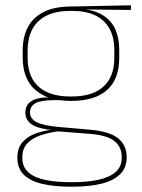

<svg xmlns="http://www.w3.org/2000/svg" viewBox="-20 -518 534 723"><path d="M248 -138Q160 -138 112.8 -179.5Q65.5 -221 65.5 -302V-329Q65.5 -376.5 83.5 -413Q101.5 -449.5 140.8 -471Q180 -492.5 243.5 -493.5L473 -498V-480.5L286 -482.5L285.5 -485Q340 -479.5 371.2 -458.2Q402.5 -437 415.8 -404Q429 -371 429 -330V-300.5Q429 -219.5 383 -178.8Q337 -138 248 -138ZM245.5 168H254Q308 168 349.5 159.2Q391 150.5 414.8 130.2Q438.5 110 438.5 75.5V73.5Q438.5 35.5 410.8 13.2Q383 -9 318 -14L190.5 -24L207 -24.5Q165 -19.5 132.8 -8.5Q100.5 2.5 82.2 22.5Q64 42.5 64 74V75.5Q64 111 87.2 131.2Q110.5 151.5 151.5 159.8Q192.5 168 245.5 168ZM245.5 185Q186.5 185 141.5 175Q96.5 165 71 141.2Q45.5 117.5 45.5 76.5V74.5Q45.5 39 65 17Q84.5 -5 116.5 -16.2Q148.5 -27.5 186 -30.5L185 -27.5Q127 -32 101.2 -48.5Q75.5 -65 75.5 -93.5V-94Q75.5 -112 84.5 -124.8Q93.5 -137.5 113.8 -144.5Q134 -151.5 166.5 -151.5V-158L222 -141H183.5Q132.5 -140.5 112.8 -129Q93 -117.5 93 -95V-94.5Q93 -71 118 -58Q143 -45 205 -39.5L320.5 -29.5Q393.5 -23 425.2 3.2Q457 29.5 457 72.5V74.5Q457 115 431.2 139.2Q405.5 163.5 359.8 174.2Q314 185 254 185ZM248 -154.5Q301.5 -154.5 337.5 -171Q373.5 -187.5 392 -220.2Q410.5 -253 410.5 -300.5V-330Q410.5 -376.5 392.5 -409.5Q374.5 -442.5 339.2 -459.8Q304 -477 252 -477H247Q189 -477 153 -458Q117 -439 100.5 -405.5Q84 -372 84 -329V-302Q84 -253.5 102.2 -220.8Q120.5 -188 157 -171.2Q193.5 -154.5 248 -154.5Z"/></svg>

Font: Anek Telugu Medium Thin
Style: Regular
Weight: 250
Version: Version 1.003